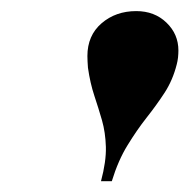

<svg xmlns="http://www.w3.org/2000/svg" viewBox="-20 -780 342 346"><path d="M162 -453.5Q171.5 -489 170.8 -515.2Q170 -541.5 163.8 -563.2Q157.5 -585 150 -607.5Q142.5 -630 138.5 -658Q138 -663.5 137.8 -669Q137.5 -674.5 137.5 -679Q137.5 -716 163 -738Q188.5 -760 225.5 -760Q258.5 -760 280 -739.2Q301.5 -718.5 301.5 -689Q301.5 -683 300.8 -676.2Q300 -669.5 298.5 -664Q291.5 -636 276.8 -613.2Q262 -590.5 244.2 -568Q226.5 -545.5 209.8 -518.2Q193 -491 181.5 -453.5Z"/></svg>

Font: Bodoni Moda
Style: Bold Italic
Weight: 700
Italic angle: -13°
Version: Version 2.004